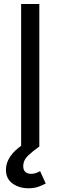

<svg xmlns="http://www.w3.org/2000/svg" viewBox="-20 -748 309 980"><path d="M180.7 -727.5V0H87.9V-727.5ZM125 212.9Q77.6 212.9 43.9 188.5Q10.3 164.1 10.3 118.2Q10.3 83.5 32 51.3Q53.7 19 93.8 -7.8L180.7 0Q148.4 22.5 123.5 46.1Q98.6 69.8 98.6 100.6Q98.6 118.7 108.6 128.9Q118.7 139.2 139.2 139.2Q152.8 139.2 164.1 135Q175.3 130.9 184.6 125.5L213.4 188.5Q198.7 196.8 177 204.8Q155.3 212.9 125 212.9Z"/></svg>

Font: Inter Variable
Style: Regular
Weight: 400
Designer: Rasmus Andersson
Foundry: rsms
Version: Version 4.001;git-9221beed3